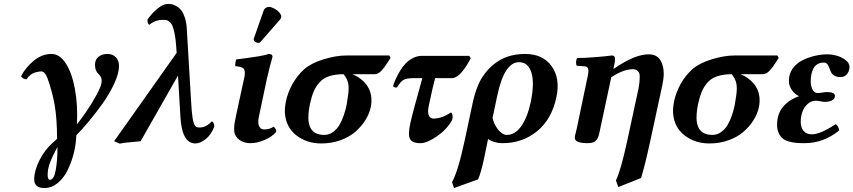

<svg xmlns="http://www.w3.org/2000/svg" viewBox="-20 -718 4338 976"><path d="M222.2 170.9Q222.2 195.8 233.9 195.8Q254.4 195.8 263.2 146.7Q272 97.7 272 38.1V28.8Q247.1 74.7 234.6 107.7Q222.2 140.6 222.2 170.9ZM153.8 193.8Q153.8 150.4 180.2 97.4Q206.5 44.4 248 7.8L270 -12.2Q270 -113.3 258.1 -182.6Q246.1 -252 221.2 -320.8Q216.8 -334 208.5 -344.5Q200.2 -355 189.9 -355Q184.1 -355 177.7 -354Q171.4 -353 159.2 -349.9Q147 -346.7 135.3 -337.6Q123.5 -328.6 115.2 -314.9Q97.7 -314.9 86.9 -330.1Q109.4 -374.5 151.4 -409.2Q193.4 -443.8 242.2 -443.8Q282.7 -443.8 314 -396.5Q345.2 -349.1 360.6 -266.8Q376 -184.6 371.1 -85.9Q392.6 -113.3 417.7 -149.2Q442.9 -185.1 470 -234.4Q497.1 -283.7 497.1 -306.2Q497.1 -318.8 491.7 -328.1Q486.3 -337.4 480 -342.8Q473.6 -348.1 468.3 -359.9Q462.9 -371.6 462.9 -388.2Q462.9 -415.5 481 -429.7Q499 -443.8 526.9 -443.8Q552.7 -443.8 568.8 -426.8Q585 -409.7 585 -382.8Q585 -345.7 561 -293.7Q537.1 -241.7 501 -191.2Q464.8 -140.6 430.9 -100.1Q397 -59.6 368.2 -30.8L366.2 -4.9Q363.3 31.2 352.3 71.3Q341.3 111.3 322.3 149.7Q303.2 188 272.7 212.9Q242.2 237.8 206.1 237.8Q153.8 237.8 153.8 193.8Z M1069.8 -75.2Q1052.7 -31.7 1024.9 -10.3Q997.1 11.2 973.6 11.2Q904.3 11.2 897 -126L884.8 -334L694.8 0Q609.4 6.8 588.9 12.2L560.1 0L877.9 -449.2L876 -478Q873.5 -517.6 867.9 -545.4Q862.3 -573.2 856.4 -586.9Q850.6 -600.6 840.8 -607.9Q831.1 -615.2 825.2 -616.2Q819.3 -617.2 809.1 -617.2Q768.6 -617.2 738.8 -591.8Q734.4 -593.3 731.7 -601.3Q729 -609.4 730 -619.1Q751.5 -649.9 780.5 -674.1Q809.6 -698.2 834 -698.2Q844.2 -698.2 854 -696.3Q863.8 -694.3 877.4 -686.5Q891.1 -678.7 901.4 -665.5Q911.6 -652.3 919.9 -627.4Q928.2 -602.5 929.7 -568.8L950.7 -213.9Q954.1 -147.5 959.2 -117.2Q964.4 -86.9 971.7 -78.4Q979 -69.8 994.6 -69.8Q1027.8 -69.8 1056.6 -101.1Q1067.4 -99.1 1069.8 -75.2Z M1296.4 -127Q1290 -98.6 1295.4 -80.1Q1299.3 -72.3 1300.8 -70.8Q1307.6 -60.1 1322.8 -60.1Q1351.1 -60.1 1371.6 -74.2Q1377 -68.4 1379.2 -65.2Q1381.3 -62 1383.3 -56.4Q1385.3 -50.8 1382.8 -45.9Q1363.8 -23.9 1326.2 -7.1Q1288.6 9.8 1252.4 9.8Q1225.6 9.8 1204.6 -2Q1183.6 -13.7 1173.3 -37.1Q1166.5 -63.5 1174.8 -105Q1178.7 -120.1 1179.7 -129.9L1219.7 -314Q1221.7 -320.3 1223.6 -333Q1227.1 -361.3 1217.8 -370.1Q1208.5 -378.9 1175.8 -381.8Q1174.8 -386.2 1176.8 -398.9Q1178.7 -411.6 1180.7 -416Q1211.9 -418.9 1296.4 -432.1Q1330.6 -438 1346.7 -443.8Q1356.4 -443.8 1361.3 -439.5Q1366.2 -435.1 1364.7 -426.8Q1351.6 -382.8 1341.8 -337.9Q1341.3 -335 1339.6 -329.3Q1337.9 -323.7 1337.4 -320.8ZM1348.6 -683.1Q1356.9 -683.1 1375.5 -673.8Q1396 -662.6 1405.8 -646Q1409.7 -642.1 1409.7 -634.8Q1409.7 -626 1404.8 -620.1L1306.6 -507.8Q1300.8 -500 1295.4 -500Q1285.6 -500 1277.6 -504.9Q1269.5 -509.8 1269.5 -518.1Q1269.5 -519 1270 -520.8Q1270.5 -522.5 1270.5 -522.9Q1271 -524.4 1272 -526.9Q1272.9 -529.3 1273.4 -530.8L1320.8 -666Q1323.7 -673.8 1331.8 -678.5Q1339.8 -683.1 1348.6 -683.1Z M1628.4 -32.2Q1652.8 -32.2 1672.9 -46.9Q1692.9 -61.5 1705.6 -83Q1718.3 -104.5 1728 -133.5Q1737.8 -162.6 1742.2 -186.3Q1746.6 -210 1749.5 -233.9Q1754.9 -271 1749.8 -294.7Q1744.6 -318.4 1726.6 -340.8Q1684.1 -340.8 1653.8 -330.8Q1623.5 -320.8 1604.5 -299.6Q1585.4 -278.3 1574.5 -252.4Q1563.5 -226.6 1555.2 -188Q1549.3 -157.7 1548.3 -141.1Q1539.1 -32.2 1628.4 -32.2ZM1884.3 -340.8H1771.5Q1807.6 -326.2 1833.5 -298.6Q1859.4 -271 1866.2 -232.9Q1871.1 -202.1 1864.3 -171.9Q1856.9 -138.2 1836.7 -106.2Q1816.4 -74.2 1785.6 -47.6Q1754.9 -21 1710 -4.9Q1665 11.2 1613.3 11.2Q1539.1 11.2 1486.1 -30.3Q1433.1 -71.8 1428.2 -144Q1426.8 -168.5 1433.6 -204.1Q1443.8 -250.5 1467.8 -292.7Q1491.7 -335 1526.4 -366.2Q1561.5 -397 1625 -416.5Q1688.5 -436 1741.2 -436H1958.5L1965.3 -423.8Q1962.4 -419.4 1951.9 -402.8Q1941.4 -386.2 1936 -379.2Q1930.7 -372.1 1921.1 -361.1Q1911.6 -350.1 1902.6 -345.5Q1893.6 -340.8 1884.3 -340.8Z M2127 -320.8H2083Q2048.3 -320.8 2032.7 -312.7Q2017.1 -304.7 1997.1 -272.9Q1980.5 -272.9 1978 -280.8Q1984.4 -299.8 1992.2 -317.4Q2000 -335 2013.4 -357.4Q2026.9 -379.9 2042.2 -395.8Q2057.6 -411.6 2079.3 -422.9Q2101.1 -434.1 2125 -434.1H2365.2L2373 -421.9Q2364.7 -405.8 2354.7 -389.6Q2344.7 -373.5 2332 -357.2Q2319.3 -340.8 2304.7 -330.8Q2290 -320.8 2276.9 -320.8H2191.9Q2180.2 -278.3 2159.2 -178.2Q2152.8 -147.9 2159.7 -131.6Q2166.5 -115.2 2183.1 -115.2Q2226.1 -115.2 2271 -146Q2277.3 -145.5 2279.8 -134Q2282.2 -122.6 2279.3 -109.9Q2253.4 -61.5 2202.1 -25.9Q2150.9 9.8 2117.2 9.8Q2074.2 9.8 2063.7 -12.5Q2053.2 -34.7 2065.9 -91.8Q2076.7 -142.6 2127 -320.8Z M2678.2 -200.2Q2697.8 -296.9 2681.2 -349.4Q2664.6 -401.9 2618.2 -401.9Q2543.5 -401.9 2507.8 -231.9L2483.9 -119.1Q2489.3 -88.9 2511 -60.5Q2532.7 -32.2 2556.2 -32.2Q2598.6 -32.2 2629.9 -76.7Q2661.1 -121.1 2678.2 -200.2ZM2410.2 193.8 2288.1 237.8 2277.8 208Q2308.6 152.8 2342.8 -6.8L2380.9 -186Q2390.6 -232.9 2404.1 -269Q2417.5 -305.2 2433.8 -328.9Q2450.2 -352.5 2462.2 -365.2Q2474.1 -377.9 2490.2 -391.1Q2554.2 -443.8 2648.9 -443.8Q2738.8 -443.8 2783.9 -381.8Q2829.1 -319.8 2808.1 -222.2Q2783.7 -110.4 2709.5 -50.3Q2635.3 9.8 2534.2 9.8Q2492.7 9.8 2460.9 -11.2Q2458.5 1.5 2442.9 77.1Q2425.8 159.7 2410.2 193.8Z M3084 -310.1 3026.9 -43Q3021.5 -15.1 3008.8 -2.7Q2996.1 9.8 2967.8 9.8Q2901.9 9.8 2901.9 -17.1Q2901.9 -25.9 2905.8 -40Q2909.7 -54.2 2910.2 -57.1L2967.8 -332Q2971.2 -349.1 2971.2 -358.9Q2971.2 -379.4 2952.1 -380.9L2912.1 -383.8Q2907.7 -390.1 2908.4 -403.6Q2909.2 -417 2914.1 -422.9Q2947.8 -422.9 3006.3 -427.5Q3064.9 -432.1 3089.8 -436Q3106.9 -436 3106.9 -418Q3106.9 -405.8 3098.1 -368.2L3101.1 -369.1Q3207 -441.9 3276.9 -441.9Q3317.9 -441.9 3335.9 -413.6Q3354 -385.3 3354 -342.8Q3354 -318.8 3346.2 -282.2L3285.2 0Q3259.8 117.7 3238.8 187L3123 232.9L3110.8 199.2Q3134.8 151.9 3168 0L3225.1 -265.1Q3231.9 -296.4 3231.9 -331.1Q3231.9 -347.2 3222.4 -356.7Q3212.9 -366.2 3196.8 -366.2Q3149.4 -366.2 3086.9 -325.2Q3086.9 -324.2 3086.4 -322Q3085.9 -319.8 3085.9 -318.8Z M3601.6 -32.2Q3626 -32.2 3646 -46.9Q3666 -61.5 3678.7 -83Q3691.4 -104.5 3701.2 -133.5Q3710.9 -162.6 3715.3 -186.3Q3719.7 -210 3722.7 -233.9Q3728 -271 3722.9 -294.7Q3717.8 -318.4 3699.7 -340.8Q3657.2 -340.8 3627 -330.8Q3596.7 -320.8 3577.6 -299.6Q3558.6 -278.3 3547.6 -252.4Q3536.6 -226.6 3528.3 -188Q3522.5 -157.7 3521.5 -141.1Q3512.2 -32.2 3601.6 -32.2ZM3857.4 -340.8H3744.6Q3780.8 -326.2 3806.6 -298.6Q3832.5 -271 3839.4 -232.9Q3844.2 -202.1 3837.4 -171.9Q3830.1 -138.2 3809.8 -106.2Q3789.6 -74.2 3758.8 -47.6Q3728 -21 3683.1 -4.9Q3638.2 11.2 3586.4 11.2Q3512.2 11.2 3459.2 -30.3Q3406.2 -71.8 3401.4 -144Q3399.9 -168.5 3406.7 -204.1Q3417 -250.5 3440.9 -292.7Q3464.8 -335 3499.5 -366.2Q3534.7 -397 3598.1 -416.5Q3661.6 -436 3714.4 -436H3931.6L3938.5 -423.8Q3935.5 -419.4 3925 -402.8Q3914.6 -386.2 3909.2 -379.2Q3903.8 -372.1 3894.3 -361.1Q3884.8 -350.1 3875.7 -345.5Q3866.7 -340.8 3857.4 -340.8Z M4050.3 -98.1Q4050.3 -69.8 4064.9 -52.5Q4079.6 -35.2 4107.4 -35.2Q4149.9 -35.2 4228 -86.9Q4242.2 -78.1 4246.1 -55.2Q4167 9.8 4069.3 9.8Q4045.4 9.8 4028.1 8.3Q4010.7 6.8 3991 1.5Q3971.2 -3.9 3959 -13.7Q3946.8 -23.4 3938.5 -41.3Q3930.2 -59.1 3930.2 -84Q3930.2 -137.7 3959.7 -174.1Q3989.3 -210.4 4042 -229Q4018.6 -240.7 4004.4 -261.5Q3990.2 -282.2 3990.2 -308.1Q3990.2 -342.8 4009.5 -369.6Q4028.8 -396.5 4059.3 -411.6Q4089.8 -426.8 4122.8 -434.3Q4155.8 -441.9 4188 -441.9Q4207 -441.9 4231.4 -435.5Q4255.9 -429.2 4277.1 -413.6Q4298.3 -397.9 4298.3 -377.9Q4298.3 -356.9 4285.9 -341.6Q4273.4 -326.2 4252.4 -326.2Q4232.9 -326.2 4220.9 -333.7Q4209 -341.3 4203.9 -352.3Q4198.7 -363.3 4195.1 -374Q4191.4 -384.8 4185.1 -392.3Q4178.7 -399.9 4168 -399.9Q4148.4 -399.9 4134.8 -391.4Q4121.1 -382.8 4114 -368.2Q4106.9 -353.5 4104 -337.6Q4101.1 -321.8 4101.1 -303.2Q4101.1 -282.2 4109.9 -263.7Q4118.7 -245.1 4137.2 -245.1Q4145.5 -245.1 4160.6 -247.6Q4175.8 -250 4184.1 -250Q4224.1 -250 4224.1 -231Q4224.1 -213.9 4208.3 -207Q4192.4 -200.2 4172.4 -200.2Q4165 -200.2 4150.4 -203.1Q4135.7 -206.1 4128.4 -206.1Q4102.5 -206.1 4084 -188.2Q4065.4 -170.4 4057.9 -146.7Q4050.3 -123 4050.3 -98.1Z"/></svg>

Font: Common Serif
Style: Bold Italic
Weight: 700
Italic angle: -12°
Designer: Philipp H. Poll, Khaled Hosny
Foundry: Stefan Peev, Context Ltd.
Version: Version 1.026